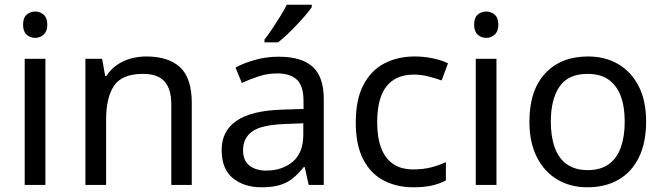

<svg xmlns="http://www.w3.org/2000/svg" viewBox="-20 -786 2820 816"><path d="M173 -536V0H85V-536ZM130 -737Q150 -737 165.5 -723.5Q181 -710 181 -681Q181 -653 165.5 -639Q150 -625 130 -625Q108 -625 93 -639Q78 -653 78 -681Q78 -710 93 -723.5Q108 -737 130 -737Z M601 -546Q697 -546 746 -499.5Q795 -453 795 -349V0H708V-343Q708 -408 679 -440Q650 -472 588 -472Q499 -472 465 -422Q431 -372 431 -278V0H343V-536H414L427 -463H432Q450 -491 476.5 -509.5Q503 -528 535 -537Q567 -546 601 -546Z M1164 -545Q1262 -545 1309 -502Q1356 -459 1356 -365V0H1292L1275 -76H1271Q1248 -47 1223.5 -27.5Q1199 -8 1167.5 1Q1136 10 1091 10Q1018 10 970 -28.5Q922 -67 922 -149Q922 -229 985 -272.5Q1048 -316 1179 -320L1270 -323V-355Q1270 -422 1241 -448Q1212 -474 1159 -474Q1117 -474 1079 -461.5Q1041 -449 1008 -433L981 -499Q1016 -518 1064 -531.5Q1112 -545 1164 -545ZM1190 -259Q1090 -255 1051.5 -227Q1013 -199 1013 -148Q1013 -103 1040.5 -82Q1068 -61 1111 -61Q1179 -61 1224 -98.5Q1269 -136 1269 -214V-262ZM1305 -756Q1296 -742 1279 -722Q1262 -702 1241.5 -680.5Q1221 -659 1200.5 -639.5Q1180 -620 1162 -606H1104V-618Q1119 -637 1136.5 -663Q1154 -689 1171 -716.5Q1188 -744 1199 -766H1305Z M1737 10Q1666 10 1610.5 -19Q1555 -48 1523.5 -109Q1492 -170 1492 -265Q1492 -364 1525 -426Q1558 -488 1614.5 -517Q1671 -546 1743 -546Q1784 -546 1822 -537.5Q1860 -529 1884 -517L1857 -444Q1833 -453 1801 -461Q1769 -469 1741 -469Q1687 -469 1652 -446Q1617 -423 1600 -378Q1583 -333 1583 -266Q1583 -202 1600 -157Q1617 -112 1651 -89Q1685 -66 1736 -66Q1780 -66 1813.5 -75Q1847 -84 1875 -97V-19Q1848 -5 1815.5 2.5Q1783 10 1737 10Z M2090 -536V0H2002V-536ZM2047 -737Q2067 -737 2082.5 -723.5Q2098 -710 2098 -681Q2098 -653 2082.5 -639Q2067 -625 2047 -625Q2025 -625 2010 -639Q1995 -653 1995 -681Q1995 -710 2010 -723.5Q2025 -737 2047 -737Z M2726 -269Q2726 -180 2695.5 -117.5Q2665 -55 2609 -22.5Q2553 10 2476 10Q2405 10 2349.5 -22.5Q2294 -55 2262 -117.5Q2230 -180 2230 -269Q2230 -402 2297 -474Q2364 -546 2479 -546Q2552 -546 2607.5 -513.5Q2663 -481 2694.5 -419.5Q2726 -358 2726 -269ZM2321 -269Q2321 -206 2337.5 -159.5Q2354 -113 2389 -88Q2424 -63 2478 -63Q2532 -63 2567 -88Q2602 -113 2618.5 -159.5Q2635 -206 2635 -269Q2635 -333 2618 -378Q2601 -423 2566.5 -447.5Q2532 -472 2477 -472Q2395 -472 2358 -418Q2321 -364 2321 -269Z"/></svg>

Font: Noto Sans Thaana
Style: Regular
Weight: 400
Designer: Monotype Design Team
Foundry: Monotype Imaging Inc.
Version: Version 2.001